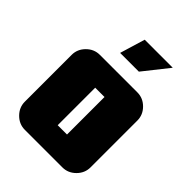

<svg xmlns="http://www.w3.org/2000/svg" viewBox="-203 -803 905 905"><g transform="rotate(45 250.0 -350.0)"><path d="M411 -700 311 -574H186L224 -700ZM281 -125V-375H219V-125ZM469 -406V-94Q469 -56 441 -28Q413 0 375 0H125Q87 0 59 -28Q31 -56 31 -94V-406Q31 -444 59 -472Q87 -500 125 -500H375Q413 -500 441 -472Q469 -444 469 -406Z"/></g></svg>

Font: CostaRica
Style: Normal
Weight: 900
Version: Version 1.3